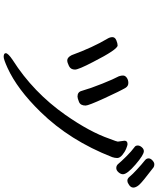

<svg xmlns="http://www.w3.org/2000/svg" viewBox="72 -910 856 1040"><g transform="rotate(90 500.0 -390.0)"><path d="M307.1 -326.2Q291 -326.2 278.8 -350.1Q236.8 -464.8 189 -544.9Q181.2 -558.1 181.2 -570.8Q181.2 -585 198 -592Q214.8 -599.1 226.1 -599.1Q248 -599.1 315.9 -465.8Q356.9 -387.2 356.9 -368.2Q356.9 -345.2 337.9 -335.7Q318.8 -326.2 307.1 -326.2ZM288.1 18.1Q268.1 18.1 268.1 6.8Q268.1 -5.9 305.2 -30.8Q480 -142.1 602.1 -315.9Q694.8 -448.2 731.9 -556.2Q747.1 -595.2 747.1 -600.1L742.2 -636.2Q742.2 -652.8 761.2 -652.8Q767.1 -652.8 785.2 -645.5Q803.2 -638.2 819.6 -624.5Q835.9 -610.8 835.9 -597.2Q835.9 -584 831.1 -569.8Q741.2 -339.8 585.9 -181.2Q462.9 -55.2 348.1 -2.9Q301.8 18.1 288.1 18.1ZM502.9 -381.8Q478 -381.8 472.2 -404.8Q458 -454.1 433.1 -516.1Q408.2 -578.1 393.1 -606Q392.1 -610.8 390.6 -615.5Q389.2 -620.1 389.2 -628.9Q389.2 -640.1 401.1 -648.7Q413.1 -657.2 429.2 -657.2Q445.8 -657.2 455.1 -643.1Q473.1 -612.8 512.5 -526.9Q551.8 -440.9 551.8 -425.8Q551.8 -397.9 532 -389.9Q512.2 -381.8 502.9 -381.8ZM890.1 -591.8Q876 -591.8 866.5 -604Q856.9 -616.2 827.9 -645.5Q798.8 -674.8 777.8 -689.9Q768.1 -695.8 768.1 -708Q768.1 -719.2 777.6 -730.2Q787.1 -741.2 798.8 -741.2Q818.8 -741.2 871.3 -696Q923.8 -650.9 923.8 -627.9Q923.8 -616.2 913.3 -604Q902.8 -591.8 890.1 -591.8ZM958 -651.9Q946.8 -651.9 936.3 -665Q925.8 -678.2 898.4 -703.6Q871.1 -729 847.2 -748Q837.9 -755.9 837.9 -766.8Q837.9 -777.8 848.9 -787.8Q859.9 -797.9 869.9 -797.9Q879.9 -797.9 886.2 -793.9Q967.8 -731.9 981.9 -715.1Q996.1 -698.2 996.1 -684.1Q996.1 -668 975.1 -657.2Q967.8 -651.9 958 -651.9Z"/></g></svg>

Font: LXGW WenKai Mono GB Screen
Style: Regular
Weight: 400
Monospace: yes
Designer: LXGW / Fontworks Inc.
Foundry: LXGW / Fontworks Inc.
Version: Version 1.510;January 18,2025